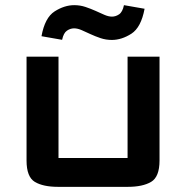

<svg xmlns="http://www.w3.org/2000/svg" viewBox="-20 -720 722 745"><path d="M83 -97V-500H207V-107Q207 -107 207 -107Q207 -107 207 -107H475Q475 -107 475 -107Q475 -107 475 -107V-500H599V-97Q599 -33.5 566.2 -14.2Q533.5 5 476 5H205Q147.5 5 115.2 -14.2Q83 -33.5 83 -97ZM141 -579.5Q154 -651.5 192 -675.8Q230 -700 268 -700Q291 -700 311.8 -693Q332.5 -686 350.8 -677.8Q369 -669.5 385 -662.5Q401 -655.5 414.5 -655.5Q429 -655.5 442.2 -664.5Q455.5 -673.5 461 -700L541 -686Q527.5 -613.5 489.8 -589.2Q452 -565 414 -565Q391 -565 370.2 -572Q349.5 -579 331.2 -587.5Q313 -596 297 -603Q281 -610 267.5 -610Q253 -610 239.8 -601Q226.5 -592 221 -565.5Z"/></svg>

Font: Science Gothic
Style: Regular
Weight: 400
Designer: Thomas Phinney, Vassil Kateliev, Brandon Buerkle
Foundry: Font Detective LLC
Version: Version 1.018